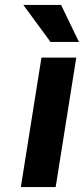

<svg xmlns="http://www.w3.org/2000/svg" viewBox="-20 -763 342 783"><path d="M75 -743 186 -592H302L229 -743ZM65 0H207L291 -528H149Z"/></svg>

Font: Aerodynamic
Style: Obl
Weight: 500
Designer: Google
Version: Version 2.000980; 2014